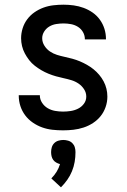

<svg xmlns="http://www.w3.org/2000/svg" viewBox="-20 -548 540 819"><path d="M249 8Q226 8 203.5 5.5Q181 3 160 -4.5Q139 -12 120 -25Q101 -38 87.5 -56Q74 -74 67 -95.5Q60 -117 60 -140V-142H150V-141Q150 -124 159.5 -109.5Q169 -95 183.5 -86.5Q198 -78 215 -75Q232 -72 249 -72Q265 -72 281.5 -74.5Q298 -77 313 -84.5Q328 -92 338 -105.5Q348 -119 348 -136Q348 -153 338.5 -167.5Q329 -182 315 -191.5Q301 -201 284.5 -206Q268 -211 251.5 -214.5Q235 -218 219 -222.5Q203 -227 187 -233.5Q171 -240 156.5 -248.5Q142 -257 128.5 -267.5Q115 -278 104.5 -291.5Q94 -305 86 -320Q78 -335 74 -351.5Q70 -368 70 -385Q70 -406 76.5 -427Q83 -448 96 -465.5Q109 -483 127 -495.5Q145 -508 165.5 -515.5Q186 -523 208 -525.5Q230 -528 251 -528Q273 -528 294.5 -525Q316 -522 336.5 -514.5Q357 -507 375 -494.5Q393 -482 406 -464Q419 -446 425.5 -425Q432 -404 432 -382V-380H342V-381Q342 -397 334 -411Q326 -425 312.5 -433.5Q299 -442 283 -445Q267 -448 251 -448Q236 -448 220 -445.5Q204 -443 190.5 -435Q177 -427 168.5 -413.5Q160 -400 160 -385Q160 -368 169.5 -353Q179 -338 193 -328.5Q207 -319 223 -314Q239 -309 255.5 -305.5Q272 -302 288.5 -297.5Q305 -293 320.5 -286.5Q336 -280 351 -271.5Q366 -263 379 -252.5Q392 -242 403 -229Q414 -216 422 -201Q430 -186 434 -169.5Q438 -153 438 -136Q438 -113 430.5 -91.5Q423 -70 409.5 -53Q396 -36 377 -23.5Q358 -11 336.5 -4Q315 3 293 5.5Q271 8 249 8ZM240 251 199 213Q212 200 221.5 184.5Q231 169 236 152Q228 150 220 145.5Q212 141 207 134Q202 127 200 118.5Q198 110 198 101Q198 90 201 80Q204 70 211.5 62.5Q219 55 229.5 52Q240 49 250 49Q260 49 270.5 52Q281 55 288.5 62.5Q296 70 299 80Q302 90 302 101Q302 122 298.5 142.5Q295 163 287 182.5Q279 202 267 219Q255 236 240 251Z"/></svg>

Font: Iosevka SS18 Medium
Style: Regular
Weight: 500
Monospace: yes
Designer: Belleve Invis
Foundry: Belleve Invis
Version: Version 25.1.1; ttfautohint (v1.8.4)